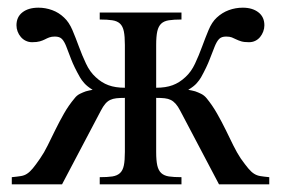

<svg xmlns="http://www.w3.org/2000/svg" viewBox="-20 -480 732 500"><path d="M550.3 0 449.2 -191.9Q443.4 -203.1 437.5 -209.7Q431.6 -216.3 424.8 -219.7Q418 -223.1 408.9 -224.1Q399.9 -225.1 386.7 -225.1V-84.5Q386.7 -62 389.6 -49.1Q392.6 -36.1 399.9 -29.3Q407.2 -22.5 419.9 -20.5Q432.6 -18.6 452.6 -18.6V0H239.7V-18.6Q259.8 -18.6 272.5 -20.5Q285.2 -22.5 292.5 -29.3Q299.8 -36.1 302.5 -49.1Q305.2 -62 305.2 -84.5V-225.1Q292 -225.1 283 -224.1Q273.9 -223.1 266.8 -219.7Q259.8 -216.3 254.2 -209.7Q248.5 -203.1 242.7 -191.9L141.6 0H10.7V-18.6Q25.4 -20 34.4 -21.5Q43.5 -22.9 50.5 -27.6Q57.6 -32.2 65.2 -41.3Q72.8 -50.3 84.5 -67.4Q94.7 -82 104.2 -101.3Q113.8 -120.6 124 -141.6Q134.3 -162.6 146.5 -184.1Q158.7 -205.6 174.3 -224.1Q179.7 -231.4 188 -235.6Q196.3 -239.7 203.6 -242.2Q212.4 -244.6 221.2 -246.1Q207 -254.9 199.7 -263.2Q192.4 -271.5 188.5 -278.3Q172.9 -305.7 165.3 -325.7Q157.7 -345.7 152.6 -358.9Q147.5 -372.1 141.4 -378.4Q135.3 -384.8 123 -384.8Q114.3 -384.8 108.4 -382.6Q102.5 -380.4 96.9 -377.4Q91.3 -374.5 83.7 -372.3Q76.2 -370.1 63.5 -370.1Q54.7 -370.1 47.1 -373.8Q39.6 -377.4 34.2 -383.8Q28.8 -390.1 25.9 -397.9Q22.9 -405.8 22.9 -414.1Q22.9 -436 38.6 -448Q54.2 -460 80.1 -460Q98.6 -460 116 -453.6Q133.3 -447.3 147 -434.1Q159.7 -422.4 168.5 -401.9Q177.2 -381.3 185.5 -358.6Q193.8 -335.9 203.9 -314.5Q213.9 -293 229 -279.3Q244.6 -264.6 262.5 -258.1Q280.3 -251.5 305.2 -251.5V-362.8Q305.2 -385.3 302.5 -398.4Q299.8 -411.6 292.5 -418.5Q285.2 -425.3 272.5 -427.2Q259.8 -429.2 239.7 -429.2V-447.3H452.6V-429.2Q432.6 -429.2 419.9 -427.2Q407.2 -425.3 399.9 -418.5Q392.6 -411.6 389.6 -398.4Q386.7 -385.3 386.7 -362.8V-251.5Q411.6 -251.5 429.4 -258.1Q447.3 -264.6 462.9 -279.3Q478 -293 488 -314.5Q498 -335.9 506.3 -358.6Q514.6 -381.3 523.2 -401.9Q531.7 -422.4 544.4 -434.1Q558.6 -447.3 575.9 -453.6Q593.3 -460 612.3 -460Q637.2 -460 652.8 -448Q668.5 -436 668.5 -414.1Q668.5 -405.8 665.5 -397.9Q662.6 -390.1 657.5 -383.8Q652.3 -377.4 645 -373.8Q637.7 -370.1 628.4 -370.1Q615.7 -370.1 608.4 -372.3Q601.1 -374.5 595.2 -377.4Q589.4 -380.4 583.7 -382.6Q578.1 -384.8 568.8 -384.8Q556.6 -384.8 550.5 -378.4Q544.4 -372.1 539.1 -358.9Q533.7 -345.7 526.1 -325.7Q518.6 -305.7 503.4 -278.3Q499.5 -271.5 492.2 -263.2Q484.9 -254.9 470.2 -246.1Q479.5 -244.6 488.3 -242.2Q495.6 -239.7 503.9 -235.6Q512.2 -231.4 518.1 -224.1Q533.2 -205.6 545.4 -184.1Q557.6 -162.6 567.9 -141.6Q578.1 -120.6 587.6 -101.3Q597.2 -82 606.9 -67.4Q619.1 -50.3 626.7 -41.3Q634.3 -32.2 641.6 -27.6Q648.9 -22.9 657.7 -21.5Q666.5 -20 681.2 -18.6V0Z"/></svg>

Font: Doulos SIL CyrE
Style: Regular
Weight: 400
Designer: Walt Agee, Victor Gaultney, Peter Martin, Debbi Hosken, Becca Hirsbrunner
Foundry: SIL International
Version: Version 5.000